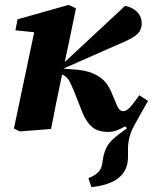

<svg xmlns="http://www.w3.org/2000/svg" viewBox="-20 -528 626 786"><path d="M61 10 37 -2 120 -396 43 -404 52 -449 261 -508 291 -494 265 -368 245 -274 492 -504Q521 -499 540.5 -480Q560 -461 560 -432Q560 -400 534.5 -382Q509 -364 459 -344L239 -247L290 -243Q345 -239 381.5 -217Q418 -195 437 -148L458 -98Q463 -86 469 -79.5Q475 -73 485 -73Q498 -73 513 -89.5Q528 -106 550 -138L586 -115Q551 -54 528 -11.5Q505 31 504 78V116Q503 223 354 238L342 201Q364 193 379 180Q394 167 398 145L403 114Q408 91 416.5 74.5Q425 58 444 40.5Q463 23 500 -3L492 -11Q476 -1 458.5 5.5Q441 12 422 12Q382 12 358 -7.5Q334 -27 318 -66L282 -157Q269 -189 260 -202.5Q251 -216 234 -223V-222Q222 -167 211 -111.5Q200 -56 189 0Z"/></svg>

Font: Source Serif 4 SmText
Style: Bold Italic
Weight: 700
Italic angle: -12°
Designer: Frank Grießhammer
Foundry: Adobe
Version: Version 4.005;hotconv 1.1.0;makeotfexe 2.6.0